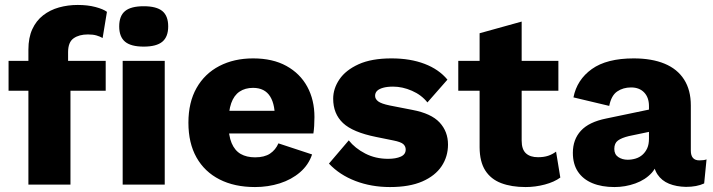

<svg xmlns="http://www.w3.org/2000/svg" viewBox="-20 -746 2882 776"><path d="M294.2 -726Q334.6 -726 366 -717.6Q397.4 -709.2 412.2 -698.2L394.8 -592.4Q384 -598.6 370 -602.7Q356 -606.8 335.4 -606.8Q299.6 -606.8 277.4 -591.1Q255.2 -575.4 255.2 -535.2V-470L264.8 -442.2V0H94.8V-545.6Q94.8 -593.6 110.5 -627.9Q126.2 -662.2 154.2 -684Q182.2 -705.8 218.3 -715.9Q254.4 -726 294.2 -726ZM407.2 -500V-379.4H14.6V-500ZM645.8 -500V0H475.8V-500ZM560.8 -557.6Q509.2 -557.6 485.5 -577.4Q461.8 -597.2 461.8 -639.2Q461.8 -681.8 485.5 -701.3Q509.2 -720.8 560.8 -720.8Q612.4 -720.8 636.1 -701.3Q659.8 -681.8 659.8 -639.2Q659.8 -597.2 636.1 -577.4Q612.4 -557.6 560.8 -557.6Z M1010.7 10Q927.8 10 867.4 -20.8Q806.9 -51.6 774.2 -109.6Q741.5 -167.6 741.5 -250Q741.5 -332.4 774.4 -390.4Q807.3 -448.4 866.5 -479.2Q925.8 -510 1003 -510Q1082.2 -510 1137.5 -479.5Q1192.8 -449 1221.9 -395.6Q1250.9 -342.2 1250.9 -273.1Q1250.9 -254.5 1249.8 -236.9Q1248.6 -219.2 1246.6 -206.6H850.8V-298.1H1172.4L1090.5 -255.7Q1093.7 -320.7 1072 -355.8Q1050.2 -390.9 1002.7 -390.9Q970.7 -390.9 948.2 -375.7Q925.7 -360.6 914.5 -329Q903.4 -297.4 903.4 -247.3Q903.4 -197.8 916.2 -167.6Q929 -137.4 952.9 -123.7Q976.8 -110.1 1011.1 -110.1Q1048.7 -110.1 1071.3 -125.1Q1093.9 -140.2 1105.3 -166.6L1241.3 -121.8Q1227.1 -79.3 1192.6 -49.7Q1158.2 -20.1 1110.8 -5Q1063.5 10 1010.7 10Z M1555.9 10Q1481 10 1416.7 -14.5Q1352.5 -39 1309.5 -84.8L1389.6 -178.7Q1414.7 -146.9 1456.1 -125.5Q1497.5 -104.1 1548.6 -104.1Q1579.8 -104.1 1599.8 -113Q1619.7 -121.8 1619.7 -141.5Q1619.7 -154.6 1610 -163.5Q1600.2 -172.3 1570 -178.3L1500.5 -192.4Q1405.7 -211.4 1366.2 -248.8Q1326.6 -286.2 1326.6 -347Q1326.6 -388 1351.9 -425.3Q1377.1 -462.5 1429.3 -486.3Q1481.5 -510 1562.3 -510Q1638.3 -510 1696.1 -487.9Q1753.9 -465.8 1788.4 -424.1L1707.5 -332Q1683.4 -362.4 1645 -379.1Q1606.7 -395.9 1568.7 -395.9Q1545 -395.9 1528.5 -391.3Q1512.1 -386.7 1504 -378.7Q1496 -370.7 1496 -358.6Q1496 -345.8 1508.6 -336.2Q1521.2 -326.7 1555.3 -319.7L1646.3 -301.9Q1722.8 -287.6 1756.8 -250.9Q1790.7 -214.2 1790.7 -161.7Q1790.7 -113.3 1764.9 -74.4Q1739 -35.5 1687 -12.7Q1635 10 1555.9 10Z M2088.4 -658.8V-177.6Q2088.4 -142.4 2105.5 -126.5Q2122.6 -110.6 2154.4 -110.6Q2178 -110.6 2195.4 -116.4Q2212.8 -122.2 2227.4 -133.2L2244.6 -28.4Q2220.4 -10.4 2182 -0.2Q2143.6 10 2104.4 10Q2047.2 10 2005.5 -5.9Q1963.8 -21.8 1941.3 -57Q1918.8 -92.2 1918.4 -150.4V-611.6ZM2236.8 -500V-379.4H1832.2V-500Z M2602.9 -317.4Q2602.9 -352 2583.5 -372.3Q2564 -392.6 2530.7 -392.6Q2498.4 -392.6 2474.6 -376.4Q2450.7 -360.2 2442.3 -318L2297.7 -352.4Q2311.8 -423.9 2372.1 -467Q2432.3 -510 2541.3 -510Q2614 -510 2665.8 -488.7Q2717.5 -467.4 2744.8 -424.7Q2772.1 -381.9 2772.1 -320V-137.1Q2772.1 -97.8 2806.8 -97.8Q2825.5 -97.8 2835.6 -101.8L2826 -4.6Q2796.1 9.3 2752.6 9.3Q2713.7 8.6 2684 -3.5Q2654.3 -15.6 2637.3 -41.1Q2620.4 -66.6 2619.7 -105.5V-112.1L2639 -119.2Q2639.8 -75.8 2614.1 -47.5Q2588.4 -19.2 2547.8 -4.6Q2507.2 10 2463.3 10Q2411.8 10 2373.9 -5.8Q2336.1 -21.6 2315.7 -52.3Q2295.3 -83 2295.3 -128.4Q2295.3 -182.4 2327.9 -217.7Q2360.4 -253.1 2430.4 -267.1L2618.9 -306.4L2618.3 -216.2L2521.7 -196Q2492.4 -188.9 2477.6 -178.1Q2462.8 -167.3 2462.8 -144.2Q2462.8 -122 2478.9 -111.2Q2495.1 -100.4 2516.8 -100.4Q2533.6 -100.4 2549.5 -105.3Q2565.3 -110.2 2577 -120.8Q2588.8 -131.4 2595.9 -147Q2602.9 -162.6 2602.9 -185.4Z"/></svg>

Font: Work Sans
Style: Regular
Weight: 400
Designer: Wei Huang
Foundry: Wei Huang
Version: Version 2.006; ttfautohint (v1.8.1.43-b0c9)